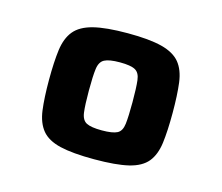

<svg xmlns="http://www.w3.org/2000/svg" viewBox="-56 -767 509 440"><g transform="rotate(15 198.0 -546.5)"><path d="M198.4 -397Q146.9 -397 117 -404.1Q87.2 -411.3 73.2 -428.4Q59.1 -445.5 55.2 -474.5Q51.4 -503.4 51.4 -546Q51.4 -588.6 55.2 -617.5Q59.1 -646.5 73.2 -663.6Q87.2 -680.7 117 -688.4Q146.9 -696 198.4 -696Q249.8 -696 279.5 -688.4Q309.2 -680.7 323.2 -663.6Q337.2 -646.5 341 -617.5Q344.7 -588.6 344.7 -546Q344.7 -503.4 341 -474.5Q337.2 -445.5 323.2 -428.4Q309.2 -411.3 279.5 -404.1Q249.8 -397 198.4 -397ZM198.1 -465.5Q223.8 -465.5 234.6 -471.2Q245.3 -476.8 247.4 -494.4Q249.5 -512.1 249.5 -546Q249.5 -580.5 247.4 -597.8Q245.4 -615.1 234.6 -621Q223.9 -626.9 198.4 -626.9Q172.8 -626.9 161.7 -621Q150.6 -615.2 148.3 -597.8Q146 -580.5 146 -545.9Q146 -512 148.3 -494.4Q150.6 -476.8 161.6 -471.2Q172.6 -465.5 198.1 -465.5Z"/></g></svg>

Font: Saira Thin
Style: Regular
Weight: 100
Designer: Hector Gatti with collaboration of the Omnibus-Type team
Foundry: Omnibus-Type
Version: Version 1.101